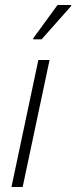

<svg xmlns="http://www.w3.org/2000/svg" viewBox="-20 -751 306 771"><path d="M26 0 134 -510H179L71 0ZM113 -593 114 -598 211 -731H266L265 -726L147 -593Z"/></svg>

Font: Saira SemiCondensed ExtraLight
Style: Italic
Weight: 250
Width: 4
Italic angle: -12°
Designer: Hector Gatti with collaboration of the Omnibus-Type team
Foundry: Omnibus-Type
Version: Version 1.101